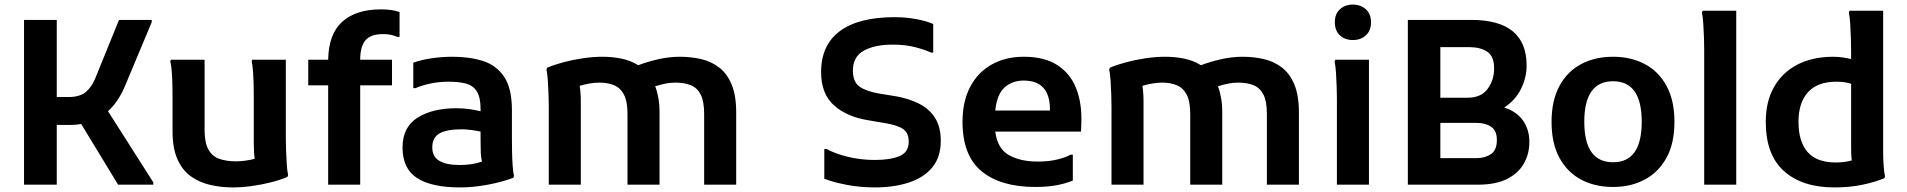

<svg xmlns="http://www.w3.org/2000/svg" viewBox="-20 -807 8333 839"><path d="M85 0V-720H228V-383H279Q329 -383 355 -405Q381 -427 396 -464L500 -720H643V-710L524 -426Q511 -396 493 -369Q475 -342 452 -321L650 -10V0H496L335 -265Q312 -261 286 -261H228V0Z M999 12Q946 12 898.5 1Q851 -10 814 -36.5Q777 -63 755.5 -111Q734 -159 734 -232V-377Q734 -397 733.5 -428Q733 -459 731 -489.5Q729 -520 724 -538L727 -546H874V-238Q874 -184 890.5 -154Q907 -124 938 -113Q969 -102 1011 -102Q1032 -102 1053 -105Q1074 -108 1093 -113Q1091 -126 1090 -142.5Q1089 -159 1089 -178V-377Q1089 -397 1088.5 -428Q1088 -459 1086 -489.5Q1084 -520 1080 -538L1082 -546H1229V-204Q1229 -184 1230 -152.5Q1231 -121 1233 -90.5Q1235 -60 1239 -42L1236 -34Q1206 -21 1165 -10.5Q1124 0 1080 6Q1036 12 999 12Z M1414 0V-434H1327V-546H1414Q1416 -659 1476 -712.5Q1536 -766 1644 -766Q1670 -766 1690.5 -763Q1711 -760 1726 -754V-646H1716Q1704 -651 1689.5 -654.5Q1675 -658 1653 -658Q1600 -658 1577 -631Q1554 -604 1554 -546H1693V-434H1554V0Z M1991 12Q1866 12 1802.5 -29Q1739 -70 1739 -162Q1739 -251 1804 -292.5Q1869 -334 1975 -334Q2007 -334 2032.5 -330Q2058 -326 2080 -321V-330Q2080 -381 2064 -407Q2048 -433 2017 -441.5Q1986 -450 1940 -450Q1898 -450 1859 -441.5Q1820 -433 1796 -422H1786V-533Q1822 -546 1867 -552.5Q1912 -559 1957 -559Q2032 -559 2090.5 -540.5Q2149 -522 2183 -471.5Q2217 -421 2217 -326V-200Q2217 -179 2217.5 -147.5Q2218 -116 2220 -86Q2222 -56 2226 -38L2223 -30Q2172 -11 2109.5 0.5Q2047 12 1991 12ZM1869 -163Q1869 -122 1900 -104Q1931 -86 1989 -86Q2015 -86 2039.5 -89.5Q2064 -93 2086 -101Q2082 -118 2081 -138.5Q2080 -159 2080 -193V-232Q2061 -236 2039 -239Q2017 -242 1997 -242Q1932 -242 1900.5 -224Q1869 -206 1869 -163Z M2378 0V-341Q2378 -361 2377 -392.5Q2376 -424 2374 -454.5Q2372 -485 2368 -503L2371 -511Q2401 -524 2442 -535Q2483 -546 2527.5 -552.5Q2572 -559 2613 -559Q2655 -559 2695 -551Q2735 -543 2769 -522Q2811 -538 2858 -548.5Q2905 -559 2951 -559Q2999 -559 3043 -549Q3087 -539 3122 -512.5Q3157 -486 3177 -438Q3197 -390 3197 -315V0H3057V-309Q3057 -364 3042 -393.5Q3027 -423 2999 -434.5Q2971 -446 2931 -446Q2909 -446 2887 -441.5Q2865 -437 2843 -430Q2852 -407 2857 -378.5Q2862 -350 2862 -315V0H2722V-309Q2722 -364 2706.5 -393.5Q2691 -423 2663.5 -434.5Q2636 -446 2600 -446Q2578 -446 2555.5 -442Q2533 -438 2513 -432Q2518 -403 2518 -364V0Z M3582 -156H3592Q3628 -136 3684 -122Q3740 -108 3803 -108Q3871 -108 3911 -125Q3951 -142 3951 -188Q3951 -225 3928 -242Q3905 -259 3853 -268L3777 -281Q3681 -296 3624.5 -346.5Q3568 -397 3568 -492Q3568 -610 3650 -671Q3732 -732 3890 -732Q3938 -732 3983.5 -723.5Q4029 -715 4058 -702V-577H4049Q4021 -590 3978.5 -601Q3936 -612 3881 -612Q3802 -612 3754.5 -585.5Q3707 -559 3707 -499Q3707 -449 3736 -428.5Q3765 -408 3823 -398L3897 -386Q3952 -376 3996 -354Q4040 -332 4065.5 -292.5Q4091 -253 4091 -192Q4091 -120 4053.5 -75Q4016 -30 3950.5 -9Q3885 12 3803 12Q3738 12 3679 0.5Q3620 -11 3582 -26Z M4504 10Q4353 10 4269.5 -58.5Q4186 -127 4186 -275Q4186 -363 4219 -426.5Q4252 -490 4312.5 -524.5Q4373 -559 4454 -559Q4545 -559 4602 -521.5Q4659 -484 4684 -417.5Q4709 -351 4705 -265L4704 -232H4329Q4339 -157 4389 -129Q4439 -101 4514 -101Q4563 -101 4600 -110Q4637 -119 4658 -131H4668V-18Q4640 -6 4599.5 2Q4559 10 4504 10ZM4453 -455Q4405 -455 4371 -426Q4337 -397 4329 -324H4568V-330Q4568 -391 4539.5 -423Q4511 -455 4453 -455Z M4837 0V-341Q4837 -361 4836 -392.5Q4835 -424 4833 -454.5Q4831 -485 4827 -503L4830 -511Q4860 -524 4901 -535Q4942 -546 4986.5 -552.5Q5031 -559 5072 -559Q5114 -559 5154 -551Q5194 -543 5228 -522Q5270 -538 5317 -548.5Q5364 -559 5410 -559Q5458 -559 5502 -549Q5546 -539 5581 -512.5Q5616 -486 5636 -438Q5656 -390 5656 -315V0H5516V-309Q5516 -364 5501 -393.5Q5486 -423 5458 -434.5Q5430 -446 5390 -446Q5368 -446 5346 -441.5Q5324 -437 5302 -430Q5311 -407 5316 -378.5Q5321 -350 5321 -315V0H5181V-309Q5181 -364 5165.5 -393.5Q5150 -423 5122.5 -434.5Q5095 -446 5059 -446Q5037 -446 5014.5 -442Q4992 -438 4972 -432Q4977 -403 4977 -364V0Z M5892 -632Q5857 -632 5835 -652.5Q5813 -673 5813 -710Q5813 -746 5835 -766.5Q5857 -787 5892 -787Q5926 -787 5948.5 -766.5Q5971 -746 5971 -710Q5971 -673 5948.5 -652.5Q5926 -632 5892 -632ZM5822 0V-377Q5822 -397 5821 -428Q5820 -459 5818 -489.5Q5816 -520 5812 -538L5815 -546H5962V0Z M6132 0V-720H6409Q6651 -720 6651 -521Q6651 -468 6626.5 -418.5Q6602 -369 6553 -337Q6607 -320 6635 -280.5Q6663 -241 6663 -187Q6663 -134 6638.5 -91.5Q6614 -49 6564.5 -24.5Q6515 0 6438 0ZM6401 -601H6274V-380H6393Q6452 -380 6480.5 -418.5Q6509 -457 6509 -508Q6509 -561 6479 -581Q6449 -601 6401 -601ZM6433 -270H6274V-116H6433Q6469 -116 6495 -133.5Q6521 -151 6521 -195Q6521 -236 6496 -253Q6471 -270 6433 -270Z M6760 -275Q6760 -368 6794.5 -431.5Q6829 -495 6889.5 -527Q6950 -559 7029 -559Q7107 -559 7167.5 -527Q7228 -495 7262.5 -431.5Q7297 -368 7297 -275Q7297 -181 7262.5 -118Q7228 -55 7167.5 -22.5Q7107 10 7029 10Q6949 10 6888.5 -22.5Q6828 -55 6794 -118Q6760 -181 6760 -275ZM6903 -275Q6903 -98 7029 -98Q7154 -98 7154 -275Q7154 -452 7029 -452Q6903 -452 6903 -275Z M7427 0V-591Q7427 -611 7426 -642Q7425 -673 7423 -703.5Q7421 -734 7417 -752L7420 -760H7567V0Z M7995 12Q7856 12 7776 -59Q7696 -130 7696 -275Q7696 -363 7732 -426.5Q7768 -490 7833 -524Q7898 -558 7986 -559Q8011 -559 8032 -556Q8053 -553 8069 -549V-580Q8069 -604 8068 -638Q8067 -672 8065 -703.5Q8063 -735 8059 -752L8062 -760H8209V-197Q8209 -177 8209 -146Q8209 -115 8211 -84.5Q8213 -54 8217 -36L8214 -28Q8172 -11 8117.5 0.5Q8063 12 7995 12ZM7839 -275Q7839 -189 7878.5 -143Q7918 -97 8002 -97Q8023 -97 8040.5 -99.5Q8058 -102 8072 -106Q8070 -120 8069.5 -136Q8069 -152 8069 -170V-441Q8057 -445 8041 -447.5Q8025 -450 8005 -450Q7922 -450 7880.5 -404Q7839 -358 7839 -275Z"/></svg>

Font: Kufam SemiBold
Style: Regular
Weight: 600
Designer: Wael Morcos, Artur Schmal
Foundry: Original Type
Version: Version 1.300; ttfautohint (v1.8.3)